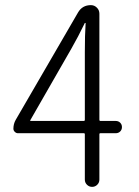

<svg xmlns="http://www.w3.org/2000/svg" viewBox="-20 -728 540 748"><path d="M98.6 -260.7Q95.7 -256.8 100.6 -256.8H306.6Q310.5 -256.8 310.5 -261.7V-525.4Q310.5 -591.8 313.5 -636.7Q314.5 -638.7 312 -638.7Q309.6 -638.7 309.6 -636.7Q285.2 -585.9 257.8 -538.1ZM430.7 -256.8Q441.4 -256.8 448.2 -250Q455.1 -243.2 455.1 -232.9Q455.1 -222.7 448.2 -215.8Q441.4 -209 430.7 -209H371.1Q367.2 -209 367.2 -205.1V-28.3Q367.2 -16.6 358.9 -8.3Q350.6 0 338.9 0Q327.1 0 318.8 -8.3Q310.5 -16.6 310.5 -28.3V-205.1Q310.5 -209 306.6 -209H49.8Q43 -209 37.6 -214.4Q32.2 -219.7 32.2 -226.6Q32.2 -245.1 41 -260.7L284.2 -679.7Q300.8 -708 334 -708Q347.7 -708 357.4 -698.2Q367.2 -688.5 367.2 -674.8V-261.7Q367.2 -256.8 371.1 -256.8Z"/></svg>

Font: Gen Jyuu Gothic L Monospace Light
Style: Regular
Weight: 300
Designer: [Source Han Sans]
Ryoko NISHIZUKA  (kana & ideographs); Paul D. Hunt (Latin, Greek & Cyrillic); Wenlong ZHANG  (bopomofo
Version: Version 1.002.20150607